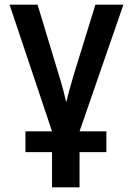

<svg xmlns="http://www.w3.org/2000/svg" viewBox="-20 -563 570 823"><path d="M89 89V0H203L21 -543H141L233 -239Q244 -204 251.5 -175.5Q259 -147 263 -128H265Q269 -147 277.5 -177Q286 -207 295 -239L389 -543H509L321 0H436V89H321V240H203V89Z"/></svg>

Font: Noto Sans Mono Condensed SemiBold
Style: Regular
Weight: 600
Width: 3
Designer: Monotype Design Team
Foundry: Monotype Imaging Inc.
Version: Version 2.014